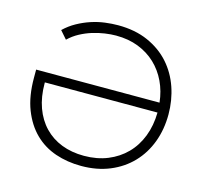

<svg xmlns="http://www.w3.org/2000/svg" viewBox="-104 -825 1001 950"><g transform="rotate(15 396.5 -350.0)"><path d="M390 10Q319 10 257.5 -11Q196 -32 150.5 -76.5Q105 -121 78.5 -189Q52 -257 52 -351V-393H684Q678 -450 655 -498.5Q632 -547 594.5 -582.5Q557 -618 506 -638Q455 -658 391 -658Q365 -658 334 -653.5Q303 -649 272 -639.5Q241 -630 211 -614Q181 -598 156 -574L121 -614Q149 -641 182.5 -659.5Q216 -678 251 -689.5Q286 -701 321 -705.5Q356 -710 388 -710Q475 -710 541.5 -680.5Q608 -651 652.5 -601Q697 -551 719.5 -485.5Q742 -420 742 -348Q742 -271 717.5 -205.5Q693 -140 647 -92Q601 -44 536 -17Q471 10 390 10ZM390 -42Q457 -42 511 -64Q565 -86 604 -125.5Q643 -165 664.5 -220.5Q686 -276 687 -343H110V-339Q110 -269 130 -214Q150 -159 187 -120.5Q224 -82 275.5 -62Q327 -42 390 -42Z"/></g></svg>

Font: Tilda Sans Light
Style: Regular
Weight: 300
Designer: ParaType Ltd
Foundry: ParaType Ltd
Version: Version 1.009